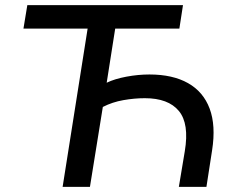

<svg xmlns="http://www.w3.org/2000/svg" viewBox="-20 -725 917 745"><path d="M223 0 320 -614H71L86 -705H690L676 -614H427L394 -404Q425 -419 470.5 -427.5Q516 -436 560 -436Q650 -436 709.5 -402.5Q769 -369 793.5 -303.5Q818 -238 803 -142L781 0H674L697 -138Q715 -245 674 -294.5Q633 -344 542 -344Q502 -344 459 -336.5Q416 -329 379 -310L329 0Z"/></svg>

Font: Nunito Sans 10pt SemiBold
Style: Italic
Weight: 600
Italic angle: -9°
Designer: Vernon Adams
Foundry: Vernon Adams
Version: Version 3.101;gftools[0.9.27]